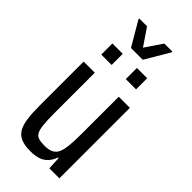

<svg xmlns="http://www.w3.org/2000/svg" viewBox="-339 -1087 1257 1257"><g transform="rotate(45 289.0 -458.5)"><path d="M240 101Q186 101 153 86.5Q120 72 103 42Q86 12 79.5 -35Q73 -82 73 -146V-561H176V-182Q176 -117 180.5 -78Q185 -39 196 -20.5Q207 -2 227.5 4Q248 10 282 10Q321 10 344.5 -2.5Q368 -15 379 -41.5Q390 -68 394 -112.5Q398 -157 398 -220V-561H501V92H408L404 2H398Q386 36 365 58.5Q344 81 313 91Q282 101 240 101ZM122 -675V-778H218V-675ZM349 -675V-778H444V-675ZM229 -843 131 -1010V-1018H203L283 -900L363 -1018H437V-1010L338 -843Z"/></g></svg>

Font: Farlight84_Sys_V01
Style: Regular
Weight: 400
Designer: Ryoko NISHIZUKA  (kana, bopomofo & ideographs); Paul D. Hunt (Latin, Greek & Cyrillic); Sandoll Communications , Soo-you
Foundry: Adobe
Version: Version 2.004;October 29, 2024;FontCreator 14.0.0.2814 64-bi